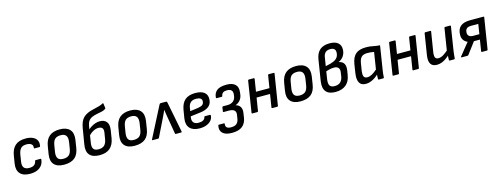

<svg xmlns="http://www.w3.org/2000/svg" viewBox="-18 -1652 7269 2794"><g transform="rotate(-15 3616.0 -255.0)"><path d="M239 12Q136 12 89 -41Q42 -94 57 -189L76 -307Q92 -404 147 -453Q202 -502 306 -502Q367 -502 410 -482.5Q453 -463 472 -427Q491 -391 480 -340Q477 -329 468 -329H395Q384 -329 386 -340Q392 -378 366.5 -397Q341 -416 296 -416Q237 -416 209.5 -387Q182 -358 171 -296L155 -195Q145 -133 168.5 -103.5Q192 -74 249 -74Q299 -74 324 -94.5Q349 -115 354 -149Q355 -160 366 -160H439Q450 -160 448 -149Q441 -73 386 -30.5Q331 12 239 12Z M751 12Q648 12 600.5 -41.5Q553 -95 570 -196L589 -312Q605 -409 661.5 -455.5Q718 -502 818 -502Q918 -502 967 -450Q1016 -398 1001 -296L983 -182Q968 -81 911 -34.5Q854 12 751 12ZM760 -74Q818 -74 848 -101.5Q878 -129 888 -192L903 -287Q913 -354 889.5 -385Q866 -416 810 -416Q752 -416 723 -388.5Q694 -361 684 -299L668 -202Q658 -139 679.5 -106.5Q701 -74 760 -74Z M1286 12Q1184 12 1137.5 -39.5Q1091 -91 1108 -193L1147 -428Q1156 -483 1172 -520.5Q1188 -558 1212.5 -583Q1237 -608 1271 -624Q1300 -639 1333 -648Q1366 -657 1399.5 -664.5Q1433 -672 1463.5 -681Q1494 -690 1519 -705Q1524 -708 1527 -706Q1530 -704 1531 -699L1540 -632Q1541 -623 1534 -618Q1509 -600 1474 -592.5Q1439 -585 1401 -578Q1363 -571 1327 -556Q1291 -540 1271 -511Q1251 -482 1243 -432L1206 -195Q1196 -134 1216.5 -104.5Q1237 -75 1294 -75Q1351 -75 1380.5 -104Q1410 -133 1420 -191L1435 -282Q1444 -335 1425.5 -356Q1407 -377 1368 -377Q1328 -377 1285 -353Q1242 -329 1210 -288L1224 -377Q1249 -404 1279.5 -423Q1310 -442 1343.5 -453.5Q1377 -465 1412 -465Q1480 -465 1513.5 -422.5Q1547 -380 1533 -294L1515 -181Q1499 -86 1443.5 -37Q1388 12 1286 12Z M1814 12Q1711 12 1663.5 -41.5Q1616 -95 1633 -196L1652 -312Q1668 -409 1724.5 -455.5Q1781 -502 1881 -502Q1981 -502 2030 -450Q2079 -398 2064 -296L2046 -182Q2031 -81 1974 -34.5Q1917 12 1814 12ZM1823 -74Q1881 -74 1911 -101.5Q1941 -129 1951 -192L1966 -287Q1976 -354 1952.5 -385Q1929 -416 1873 -416Q1815 -416 1786 -388.5Q1757 -361 1747 -299L1731 -202Q1721 -139 1742.5 -106.5Q1764 -74 1823 -74Z M2085 0Q2072 0 2079 -13L2317 -476Q2325 -490 2335 -490H2419Q2431 -490 2434 -476L2525 -13Q2527 0 2515 0H2435Q2425 0 2424 -9L2378 -280Q2374 -305 2370 -329.5Q2366 -354 2363 -380H2361Q2350 -354 2338.5 -330Q2327 -306 2315 -280L2182 -9Q2178 0 2169 0Z M2794 12Q2694 12 2646 -40Q2598 -92 2613 -187L2633 -309Q2650 -408 2705 -455Q2760 -502 2859 -502Q2947 -502 2992 -468Q3037 -434 3037 -370Q3037 -296 2990 -257.5Q2943 -219 2857 -209L2710 -191L2707 -171Q2701 -121 2725.5 -96Q2750 -71 2801 -71Q2841 -71 2868 -86.5Q2895 -102 2898 -128Q2900 -140 2910 -140H2986Q2996 -140 2996 -129Q2995 -88 2969 -56Q2943 -24 2897.5 -6Q2852 12 2794 12ZM2723 -266 2844 -282Q2894 -290 2915 -308Q2936 -326 2936 -362Q2936 -389 2914 -403.5Q2892 -418 2851 -418Q2796 -418 2767 -391.5Q2738 -365 2730 -312Z M3230 197Q3134 197 3090.5 155.5Q3047 114 3063 42Q3066 32 3074 32H3151Q3161 32 3160 42Q3154 79 3173.5 97Q3193 115 3238 115Q3292 115 3320.5 91.5Q3349 68 3357 19L3366 -38Q3374 -82 3349.5 -105Q3325 -128 3267 -128H3189Q3185 -128 3182 -131.5Q3179 -135 3180 -139L3190 -201Q3190 -206 3193.5 -208.5Q3197 -211 3201 -211H3272Q3322 -211 3355 -237Q3388 -263 3395 -310L3398 -332Q3404 -377 3383.5 -399Q3363 -421 3316 -421Q3277 -421 3256 -405.5Q3235 -390 3231 -360Q3230 -355 3227.5 -352Q3225 -349 3220 -349H3143Q3134 -349 3134 -360Q3138 -426 3183.5 -464Q3229 -502 3331 -502Q3420 -502 3462 -460.5Q3504 -419 3493 -343L3489 -310Q3483 -266 3456.5 -231.5Q3430 -197 3384 -179V-178Q3432 -165 3452 -130Q3472 -95 3464 -44L3455 19Q3443 108 3388.5 152.5Q3334 197 3230 197Z M3888 0Q3876 0 3878 -11L3953 -479Q3955 -490 3964 -490H4040Q4052 -490 4050 -479L3975 -11Q3973 0 3964 0ZM3588 0Q3576 0 3578 -11L3652 -479Q3654 -490 3664 -490H3740Q3750 -490 3750 -479L3675 -11Q3673 0 3664 0ZM3692 -207 3705 -291H3941L3928 -207Z M4312 12Q4209 12 4161.5 -41.5Q4114 -95 4131 -196L4150 -312Q4166 -409 4222.5 -455.5Q4279 -502 4379 -502Q4479 -502 4528 -450Q4577 -398 4562 -296L4544 -182Q4529 -81 4472 -34.5Q4415 12 4312 12ZM4321 -74Q4379 -74 4409 -101.5Q4439 -129 4449 -192L4464 -287Q4474 -354 4450.5 -385Q4427 -416 4371 -416Q4313 -416 4284 -388.5Q4255 -361 4245 -299L4229 -202Q4219 -139 4240.5 -106.5Q4262 -74 4321 -74Z M4840 12Q4740 12 4697 -40.5Q4654 -93 4670 -197L4720 -511Q4735 -604 4788 -649.5Q4841 -695 4936 -695Q5016 -695 5058.5 -661Q5101 -627 5101 -563Q5101 -507 5072.5 -463Q5044 -419 4994 -398V-397Q5051 -385 5072 -347.5Q5093 -310 5082 -240L5071 -178Q5057 -86 4997.5 -37Q4938 12 4840 12ZM4851 -74Q4903 -74 4935 -102.5Q4967 -131 4976 -185L4985 -246Q4992 -290 4971 -313.5Q4950 -337 4906 -337Q4888 -337 4869 -334.5Q4850 -332 4829 -326.5Q4808 -321 4785 -314L4766 -193Q4758 -130 4777.5 -102Q4797 -74 4851 -74ZM4797 -388 4811 -391Q4881 -404 4922.5 -423.5Q4964 -443 4982.5 -472.5Q5001 -502 5001 -545Q5001 -578 4981 -594.5Q4961 -611 4923 -611Q4877 -611 4851 -587.5Q4825 -564 4818 -517Z M5299 12Q5247 12 5220 -12Q5193 -36 5185.5 -79.5Q5178 -123 5187 -179L5207 -308Q5224 -412 5277 -457Q5330 -502 5433 -502Q5488 -502 5534.5 -491.5Q5581 -481 5639 -477L5583 -123Q5578 -95 5575 -66.5Q5572 -38 5571 -11Q5571 0 5559 0H5493Q5483 0 5483 -11Q5483 -26 5483.5 -42.5Q5484 -59 5485 -76Q5440 -33 5391.5 -10.5Q5343 12 5299 12ZM5342 -75Q5374 -75 5408.5 -93Q5443 -111 5490 -152L5530 -406Q5508 -411 5480.5 -413.5Q5453 -416 5431 -416Q5370 -416 5341.5 -388Q5313 -360 5303 -300L5284 -182Q5277 -133 5288.5 -104Q5300 -75 5342 -75Z M6012 0Q6000 0 6002 -11L6077 -479Q6079 -490 6088 -490H6164Q6176 -490 6174 -479L6099 -11Q6097 0 6088 0ZM5712 0Q5700 0 5702 -11L5776 -479Q5778 -490 5788 -490H5864Q5874 -490 5874 -479L5799 -11Q5797 0 5788 0ZM5816 -207 5829 -291H6065L6052 -207Z M6366 12Q6300 12 6273.5 -32Q6247 -76 6260 -158L6311 -479Q6313 -490 6324 -490H6400Q6411 -490 6409 -479L6359 -169Q6353 -123 6365 -99Q6377 -75 6412 -75Q6447 -75 6485.5 -97.5Q6524 -120 6579 -170L6567 -87Q6534 -56 6502 -34Q6470 -12 6436.5 0Q6403 12 6366 12ZM6562 0Q6551 0 6551 -11Q6551 -29 6552 -49Q6553 -69 6555 -90V-135L6610 -479Q6612 -490 6621 -490H6697Q6709 -490 6707 -478L6651 -123Q6647 -95 6644 -66.5Q6641 -38 6639 -11Q6639 0 6627 0Z M6740 0Q6734 0 6732.5 -4Q6731 -8 6735 -13L6826 -126Q6839 -143 6853 -159.5Q6867 -176 6883 -195V-196Q6844 -213 6823.5 -243.5Q6803 -274 6803 -317Q6803 -405 6851.5 -447.5Q6900 -490 6998 -490H7199Q7211 -490 7209 -480L7134 -11Q7132 0 7122 0H7047Q7035 0 7037 -11L7064 -181H6974L6843 -7Q6837 0 6828 0ZM6982 -259H7077L7100 -408H6994Q6945 -408 6923.5 -388Q6902 -368 6902 -324Q6902 -294 6923 -276.5Q6944 -259 6982 -259Z"/></g></svg>

Font: Sofia Sans SemiBold
Style: Italic
Weight: 600
Italic angle: -9°
Designer: Botio Nikoltchev, Ani Petrova
Foundry: lettersoup
Version: Version 4.100-B